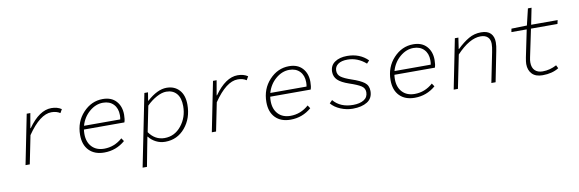

<svg xmlns="http://www.w3.org/2000/svg" viewBox="-56 -1125 5513 1827"><g transform="rotate(-10 2700.0 -211.0)"><path d="M111 0 207 -480H242L217 -338H221Q330 -492 446 -492Q504 -492 544 -465L524 -430Q490 -453 440 -453Q330 -453 207 -273L152 0Z M871 12Q778 12 725 -42Q672 -96 672 -192Q672 -319 752.5 -405.5Q833 -492 943 -492Q1026 -492 1072 -441.5Q1118 -391 1118 -310Q1118 -264 1108 -237H717Q714 -216 714 -195Q714 -117 757.5 -70.5Q801 -24 877 -24Q975 -24 1053 -93L1073 -63Q986 12 871 12ZM939 -457Q869 -457 808 -405Q747 -353 724 -272H1074Q1078 -289 1078 -313Q1078 -379 1040.5 -418Q1003 -457 939 -457Z M1204 217 1344 -480H1379L1366 -401H1370Q1471 -492 1559 -492Q1636 -492 1682 -441.5Q1728 -391 1728 -300Q1728 -168 1652.5 -78Q1577 12 1460 12Q1412 12 1371 -9Q1330 -30 1303 -65H1300L1279 43L1246 217ZM1460 -24Q1557 -24 1621.5 -104Q1686 -184 1686 -293Q1686 -372 1650 -414Q1614 -456 1550 -456Q1508 -456 1456.5 -428Q1405 -400 1360 -355L1310 -107Q1368 -24 1460 -24Z M1911 0 2007 -480H2042L2017 -338H2021Q2130 -492 2246 -492Q2304 -492 2344 -465L2324 -430Q2290 -453 2240 -453Q2130 -453 2007 -273L1952 0Z M2671 12Q2578 12 2525 -42Q2472 -96 2472 -192Q2472 -319 2552.5 -405.5Q2633 -492 2743 -492Q2826 -492 2872 -441.5Q2918 -391 2918 -310Q2918 -264 2908 -237H2517Q2514 -216 2514 -195Q2514 -117 2557.5 -70.5Q2601 -24 2677 -24Q2775 -24 2853 -93L2873 -63Q2786 12 2671 12ZM2739 -457Q2669 -457 2608 -405Q2547 -353 2524 -272H2874Q2878 -289 2878 -313Q2878 -379 2840.5 -418Q2803 -457 2739 -457Z M3272 12Q3212 12 3154.5 -12Q3097 -36 3064 -76L3091 -103Q3158 -23 3281 -23Q3346 -23 3385.5 -47.5Q3425 -72 3425 -121Q3425 -160 3391 -182Q3357 -204 3279 -230Q3203 -256 3170.5 -288Q3138 -320 3138 -367Q3138 -428 3184.5 -460Q3231 -492 3304 -492Q3426 -492 3504 -414L3479 -387Q3399 -457 3301 -457Q3243 -457 3210.5 -434Q3178 -411 3178 -371Q3178 -332 3209 -309.5Q3240 -287 3308 -264Q3389 -237 3427.5 -208Q3466 -179 3466 -125Q3466 -55 3412.5 -21.5Q3359 12 3272 12Z M3871 12Q3778 12 3725 -42Q3672 -96 3672 -192Q3672 -319 3752.5 -405.5Q3833 -492 3943 -492Q4026 -492 4072 -441.5Q4118 -391 4118 -310Q4118 -264 4108 -237H3717Q3714 -216 3714 -195Q3714 -117 3757.5 -70.5Q3801 -24 3877 -24Q3975 -24 4053 -93L4073 -63Q3986 12 3871 12ZM3939 -457Q3869 -457 3808 -405Q3747 -353 3724 -272H4074Q4078 -289 4078 -313Q4078 -379 4040.5 -418Q4003 -457 3939 -457Z M4248 0 4344 -480H4378L4362 -373H4366Q4424 -429 4478.5 -460.5Q4533 -492 4598 -492Q4661 -492 4691 -460.5Q4721 -429 4721 -375Q4721 -339 4711 -292L4653 0H4612L4670 -288Q4680 -336 4680 -367Q4680 -409 4656 -432Q4632 -455 4587 -455Q4480 -455 4354 -321L4289 0Z M5106 12Q5039 12 5004.5 -24Q4970 -60 4970 -120Q4970 -141 4978 -183L5032 -444H4884L4890 -476L5040 -480L5078 -639H5113L5081 -480H5337L5329 -444H5073L5017 -176Q5011 -149 5011 -128Q5011 -77 5038 -50.5Q5065 -24 5113 -24Q5183 -24 5248 -59L5263 -28Q5199 12 5106 12Z"/></g></svg>

Font: TypoPRO Source Code Pro
Style: Italic
Weight: 300
Italic angle: -11°
Monospace: yes
Designer: Paul D. Hunt, Teo Tuominen
Foundry: Adobe Systems Incorporated
Version: Version 1.030;PS 1.0;hotconv 1.0.84;makeotf.lib2.5.63406